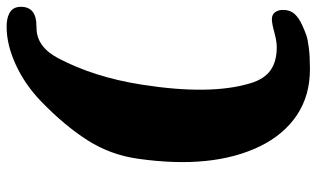

<svg xmlns="http://www.w3.org/2000/svg" viewBox="-206 -598 947 574"><g transform="rotate(-90 267.0 -310.5)"><path d="M80.1 -372.1Q91.8 -454.1 135.7 -522.7Q179.7 -591.3 251 -660.2Q300.8 -708.5 360.6 -736.1Q420.4 -763.7 474.6 -763.7Q498.5 -763.7 513.2 -756.3Q534.2 -746.6 534.2 -720.7Q534.2 -680.7 490.7 -675.3Q479 -674.3 471.2 -674.3Q414.6 -674.3 380.4 -609.4Q324.2 -502.9 301.8 -361.8Q269 -154.8 305.7 -34.7Q317.9 6.3 344.2 25.1Q370.6 43.9 413.6 43.9Q431.2 43.9 457.8 36.6Q484.4 29.3 497.1 29.3Q511.2 29.3 518.1 39.1Q524.9 48.8 524.9 62.5Q524.9 83.5 513.2 96.7Q501.5 109.9 479 120.1Q459.5 128.9 447.8 132.8Q436 136.7 410.6 139.9Q385.3 143.1 347.7 143.1Q268.6 143.1 210.2 104Q151.9 64.9 117.2 -6.3Q47.9 -148.4 80.1 -372.1Z"/></g></svg>

Font: Cooper* Black
Style: Italic
Weight: 900
Italic angle: -7°
Designer: Owen Earl
Foundry: indestructible type*
Version: Version 0.001